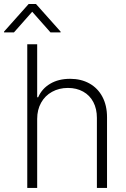

<svg xmlns="http://www.w3.org/2000/svg" viewBox="-58 -925 622 945"><path d="M125 0H76.2V-707H125V-446.3H129.9Q148.4 -488.8 189.2 -512.9Q230 -537.1 287.1 -537.1Q340.8 -537.1 381.8 -514.4Q422.9 -491.7 445.8 -449Q468.8 -406.2 468.8 -347.7V0H418.9V-344.7Q418.9 -389.2 401.4 -422.6Q383.8 -456.1 351.3 -474.1Q318.8 -492.2 276.4 -492.2Q232.9 -492.2 198.2 -473.1Q163.6 -454.1 144.3 -419.4Q125 -384.8 125 -339.8ZM100.6 -867.2 10.7 -765.6H-38.1V-769.5L83 -905.3H119.1L240.2 -769.5V-765.6H190.4Z"/></svg>

Font: Pretendard GOV ExtraLight
Style: Regular
Weight: 200
Designer: Base glyphs from Inter by Rasmus Andersson; Hangeul glyphs from Noto Sans CJK(Source Han Sans) by Jang Soo-young and Kan
Foundry: Kil Hyung-jin
Version: Version 1.309